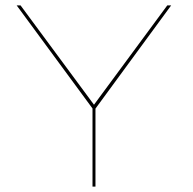

<svg xmlns="http://www.w3.org/2000/svg" viewBox="-20 -695 720 715"><path d="M324.5 0V-291L42 -675H56.5L330 -305L603 -675H617.5L335.5 -290.5V0Z"/></svg>

Font: Anybody ExtraExpanded Thin
Style: Regular
Weight: 100
Width: 8
Designer: Tyler Finck
Foundry: Etcetera Type Company
Version: Version 1.010; ttfautohint (v1.8.3) -l 8 -r 50 -G 200 -x 14 